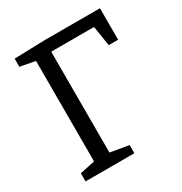

<svg xmlns="http://www.w3.org/2000/svg" viewBox="-165 -819 889 940"><g transform="rotate(-30 280.0 -349.5)"><path d="M48 -694 219 -699H533V-521H480L462 -634H220V-64L324 -46V0H48V-46L133 -64V-632L48 -648Z"/></g></svg>

Font: Bitter Pro
Style: Regular
Weight: 400
Designer: Sol Matas, and Bitter project Authors
Foundry: Sol Matas
Version: Version 1.010